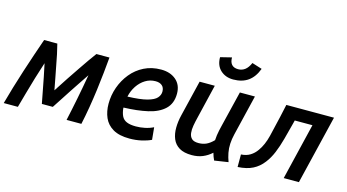

<svg xmlns="http://www.w3.org/2000/svg" viewBox="-86 -1074 2541 1405"><g transform="rotate(15 1184.0 -371.0)"><path d="M-3 0Q13 -59 33 -126Q53 -193 75.5 -262.5Q98 -332 120.5 -398.5Q143 -465 163 -522H263Q273 -484 281 -445.5Q289 -407 296.5 -366Q304 -325 313 -281Q322 -237 331 -186Q368 -244 401.5 -294Q435 -344 463.5 -386Q492 -428 516 -462.5Q540 -497 559 -522H658Q653 -467 646.5 -403Q640 -339 631 -270.5Q622 -202 610.5 -133Q599 -64 585 0H473Q482 -41 491 -84Q500 -127 509 -172.5Q518 -218 526.5 -264.5Q535 -311 543 -357Q516 -317 492 -281Q468 -245 445.5 -211Q423 -177 400 -141Q377 -105 351 -66H268Q258 -117 249 -165Q240 -213 230.5 -261Q221 -309 210 -359Q190 -298 171 -235.5Q152 -173 135.5 -113Q119 -53 104 0Z M952 13Q874 13 827 -14.5Q780 -42 759.5 -89Q739 -136 739 -194Q739 -259 760.5 -319.5Q782 -380 822 -429Q862 -478 919 -506.5Q976 -535 1047 -535Q1117 -535 1160.5 -497.5Q1204 -460 1204 -394Q1204 -320 1159 -277Q1114 -234 1034.5 -216Q955 -198 852 -195Q852 -193 852 -191Q852 -189 852 -187Q856 -153 867.5 -130Q879 -107 905 -96Q931 -85 974 -85Q1007 -85 1041.5 -92Q1076 -99 1106 -114L1115 -21Q1084 -6 1041.5 3.5Q999 13 952 13ZM859 -280Q955 -283 1006.5 -297Q1058 -311 1077.5 -333Q1097 -355 1097 -381Q1097 -411 1079 -426.5Q1061 -442 1030 -442Q988 -442 953 -420.5Q918 -399 893.5 -362.5Q869 -326 859 -280Z M1424 12Q1364 12 1328.5 -9.5Q1293 -31 1277.5 -68.5Q1262 -106 1262.5 -153Q1263 -200 1275 -249L1341 -522H1456L1394 -263Q1386 -231 1380.5 -200Q1375 -169 1378 -143Q1381 -117 1397 -101.5Q1413 -86 1449 -86Q1482 -86 1508.5 -98.5Q1535 -111 1561 -138Q1562 -156 1564.5 -175.5Q1567 -195 1571.5 -214.5Q1576 -234 1580 -251L1646 -522H1760L1686 -215Q1677 -178 1675 -142.5Q1673 -107 1679.5 -73.5Q1686 -40 1698 -8L1593 8Q1587 -4 1582 -17.5Q1577 -31 1573 -46Q1542 -18 1505.5 -3Q1469 12 1424 12ZM1573 -601Q1515 -601 1477 -636Q1439 -671 1439 -734L1524 -755Q1524 -719 1540.5 -701Q1557 -683 1589 -683Q1618 -683 1640.5 -700Q1663 -717 1679 -754L1755 -730Q1731 -665 1686 -633Q1641 -601 1573 -601Z M1771 9V-86Q1811 -88 1840 -106Q1869 -124 1889 -153Q1923 -200 1941 -272.5Q1959 -345 1977 -426L1998 -522H2359L2233 0H2118L2221 -428H2087L2081 -404Q2064 -338 2048 -278.5Q2032 -219 2011.5 -169.5Q1991 -120 1962 -83Q1930 -41 1885 -18Q1840 5 1771 9Z"/></g></svg>

Font: Ubuntu Sans SemiBold
Style: Italic
Weight: 600
Italic angle: -13.5°
Designer: Dalton Maag Ltd
Foundry: Dalton Maag Ltd
Version: Version 1.006